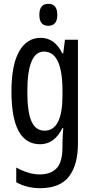

<svg xmlns="http://www.w3.org/2000/svg" viewBox="-20 -745 490 1005"><path d="M210 -475Q307 -475 307 -270V-245Q307 -61 213 -61Q167 -61 145 -109.5Q123 -158 123 -265Q123 -475 210 -475ZM193 -547Q121 -547 80.5 -476.5Q40 -406 40 -266Q40 10 190 10Q265 10 307 -75H311Q309 -51 308 -29.5Q307 -8 307 9V25Q307 103 276.5 135.5Q246 168 188 168Q131 168 65 132V209Q121 240 190 240Q294 240 341 179Q388 118 388 6V-537H320L311 -466H306Q266 -547 193 -547ZM233 -725Q186 -725 186 -667Q186 -610 233 -610Q280 -610 280 -667Q280 -725 233 -725Z"/></svg>

Font: Noto Sans Display Condensed
Style: Regular
Weight: 400
Width: 3
Designer: Monotype Design Team
Foundry: Monotype Imaging Inc.
Version: Version 1.900